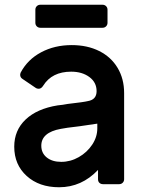

<svg xmlns="http://www.w3.org/2000/svg" viewBox="-20 -776 615 809"><path d="M40 -158Q40 -227 88 -272.5Q136 -318 223 -332Q245 -334 265 -338Q335 -346 350 -350Q387 -356 387 -392Q387 -429 356.5 -451.5Q326 -474 280 -474Q199 -474 162 -415Q154 -402 143 -402Q135 -402 130 -406L74 -444Q65 -450 65 -461Q65 -464 67 -470Q96 -525 153 -555.5Q210 -586 282 -586Q348 -586 398 -561Q448 -536 475.5 -490Q503 -444 503 -384V-21Q503 -12 497 -6Q491 0 482 0H414Q405 0 399 -5.5Q393 -11 393 -21V-60Q324 13 229 13Q145 13 92.5 -34.5Q40 -82 40 -158ZM390 -235V-255L315 -244Q254 -237 236 -233Q154 -218 154 -162Q154 -131 177 -112.5Q200 -94 238 -94Q277 -94 312 -114Q347 -134 368.5 -166.5Q390 -199 390 -235ZM129 -680V-735Q129 -744 135 -750Q141 -756 150 -756H412Q421 -756 427 -750Q433 -744 433 -735V-680Q433 -671 427 -665Q421 -659 412 -659H150Q141 -659 135 -665Q129 -671 129 -680Z"/></svg>

Font: Miriam Libre
Style: Bold
Weight: 700
Designer: Michal Sahar
Foundry: Hagilda
Version: Version 1.001